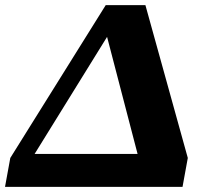

<svg xmlns="http://www.w3.org/2000/svg" viewBox="-39 -730 819 750"><path d="M-19.4 0 1.2 -113 374 -710H529L694.6 -113L674 0ZM515 -65 360 -659.8 444.4 -691.2 66.2 -80.2 47 -128.8H612.4Z"/></svg>

Font: Roboto Serif 20pt
Style: Italic
Weight: 400
Italic angle: -10°
Designer: Greg Gazdowicz
Foundry: Commercial Type
Version: Version 1.008